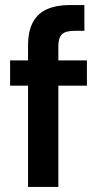

<svg xmlns="http://www.w3.org/2000/svg" viewBox="-20 -740 400 760"><path d="M91 0V-559Q91 -617 110.5 -652.5Q130 -688 167 -704Q204 -720 255 -720H314V-618H274Q240 -618 225.5 -604.5Q211 -591 211 -558V0ZM20 -401V-501H324V-401Z"/></svg>

Font: DM Sans 17pt SemiBold
Style: Regular
Weight: 600
Version: Version 4.004;gftools[0.9.30]